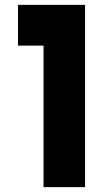

<svg xmlns="http://www.w3.org/2000/svg" viewBox="-20 -770 424 790"><path d="M330 0V-750H54.1V-582.3H159.1V0Z"/></svg>

Font: Spartan MB ExtBd
Style: Regular
Weight: 800
Designer: Matt Bailey, Mirko Velimirovic
Foundry: Matt Bailey
Version: Version 1.005